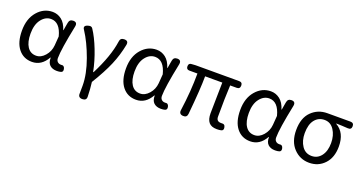

<svg xmlns="http://www.w3.org/2000/svg" viewBox="-44 -1189 3765 2019"><g transform="rotate(20 1838.5 -179.0)"><path d="M470.7 -477.5 475.6 -503.9Q482.4 -543 523.4 -543Q572.3 -543 561.5 -491.2Q504.9 -215.8 504.9 -119.1Q504.9 -92.8 520 -78.1Q535.2 -63.5 558.6 -63.5H560.5Q595.7 -70.3 603.5 -33.2Q610.4 -1 585.9 6.8Q566.4 12.7 540 12.7Q489.3 12.7 460.4 -14.2Q431.6 -41 432.6 -96.7H428.7Q367.2 12.7 260.7 12.7Q165 12.7 107.9 -59.1Q50.8 -130.9 50.8 -261.7Q50.8 -395.5 120.6 -476.1Q190.4 -556.6 289.1 -556.6Q344.7 -556.6 389.6 -522Q434.6 -487.3 457 -414.1H460ZM427.7 -232.4Q431.6 -283.2 435.5 -335Q398.4 -480.5 298.8 -480.5Q236.3 -480.5 191.4 -422.4Q146.5 -364.3 146.5 -262.7Q146.5 -168 181.2 -115.7Q215.8 -63.5 279.3 -63.5Q334 -63.5 377.9 -113.8Q421.9 -164.1 427.7 -232.4Z M848.6 65.4Q848.6 -63.5 791 -222.7Q733.4 -381.8 662.1 -490.2Q630.9 -533.2 689.5 -547.9Q706.1 -552.7 717.8 -550.3Q729.5 -547.9 738.3 -534.2Q789.1 -458 835 -340.3Q880.9 -222.7 903.3 -107.4H908.2Q1022.5 -331.1 1045.9 -500Q1049.8 -543 1093.8 -543Q1119.1 -543 1128.9 -531.7Q1138.7 -520.5 1134.8 -496.1Q1111.3 -375 1064.5 -264.2Q1017.6 -153.3 926.8 -4.9Q936.5 68.4 938.5 154.3Q939.5 177.7 927.7 188.5Q916 199.2 892.6 199.2Q844.7 199.2 847.7 151.4Q848.6 127 848.6 65.4Z M1634.8 -477.5 1639.6 -503.9Q1646.5 -543 1687.5 -543Q1736.3 -543 1725.6 -491.2Q1668.9 -215.8 1668.9 -119.1Q1668.9 -92.8 1684.1 -78.1Q1699.2 -63.5 1722.7 -63.5H1724.6Q1759.8 -70.3 1767.6 -33.2Q1774.4 -1 1750 6.8Q1730.5 12.7 1704.1 12.7Q1653.3 12.7 1624.5 -14.2Q1595.7 -41 1596.7 -96.7H1592.8Q1531.2 12.7 1424.8 12.7Q1329.1 12.7 1272 -59.1Q1214.8 -130.9 1214.8 -261.7Q1214.8 -395.5 1284.7 -476.1Q1354.5 -556.6 1453.1 -556.6Q1508.8 -556.6 1553.7 -522Q1598.6 -487.3 1621.1 -414.1H1624ZM1591.8 -232.4Q1595.7 -283.2 1599.6 -335Q1562.5 -480.5 1462.9 -480.5Q1400.4 -480.5 1355.5 -422.4Q1310.5 -364.3 1310.5 -262.7Q1310.5 -168 1345.2 -115.7Q1379.9 -63.5 1443.4 -63.5Q1498 -63.5 1542 -113.8Q1585.9 -164.1 1591.8 -232.4Z M1891.6 -543H2378.9Q2416 -543 2416 -505.9Q2416 -467.8 2378.9 -467.8H2305.7Q2297.9 -326.2 2297.9 -116.2Q2297.9 -63.5 2348.6 -63.5H2356.4Q2393.6 -68.4 2399.4 -32.2Q2406.2 1 2378.9 7.8Q2356.4 12.7 2330.1 12.7Q2268.6 12.7 2240.2 -21Q2211.9 -54.7 2211.9 -122.1Q2211.9 -148.4 2214.4 -276.4Q2216.8 -404.3 2217.8 -467.8H2025.4Q2025.4 -327.1 1997.1 -38.1Q1993.2 5.9 1949.2 2.9Q1901.4 0 1908.2 -47.9Q1939.5 -271.5 1939.5 -467.8H1848.6Q1814.5 -467.8 1814.5 -503.9Q1814.5 -539.1 1846.7 -540Z M2913.1 -477.5 2918 -503.9Q2924.8 -543 2965.8 -543Q3014.6 -543 3003.9 -491.2Q2947.3 -215.8 2947.3 -119.1Q2947.3 -92.8 2962.4 -78.1Q2977.5 -63.5 3001 -63.5H3002.9Q3038.1 -70.3 3045.9 -33.2Q3052.7 -1 3028.3 6.8Q3008.8 12.7 2982.4 12.7Q2931.6 12.7 2902.8 -14.2Q2874 -41 2875 -96.7H2871.1Q2809.6 12.7 2703.1 12.7Q2607.4 12.7 2550.3 -59.1Q2493.2 -130.9 2493.2 -261.7Q2493.2 -395.5 2563 -476.1Q2632.8 -556.6 2731.4 -556.6Q2787.1 -556.6 2832 -522Q2877 -487.3 2899.4 -414.1H2902.3ZM2870.1 -232.4Q2874 -283.2 2877.9 -335Q2840.8 -480.5 2741.2 -480.5Q2678.7 -480.5 2633.8 -422.4Q2588.9 -364.3 2588.9 -262.7Q2588.9 -168 2623.5 -115.7Q2658.2 -63.5 2721.7 -63.5Q2776.4 -63.5 2820.3 -113.8Q2864.3 -164.1 2870.1 -232.4Z M3366.2 -543H3624Q3663.1 -543 3663.1 -504.9Q3663.1 -464.8 3621.1 -467.8Q3552.7 -472.7 3492.2 -473.6V-469.7Q3599.6 -409.2 3599.6 -253.9Q3599.6 -130.9 3532.2 -59.1Q3464.8 12.7 3362.3 12.7Q3259.8 12.7 3189 -61.5Q3118.2 -135.7 3118.2 -264.6Q3118.2 -400.4 3189.9 -471.7Q3261.7 -543 3366.2 -543ZM3213.9 -264.6Q3213.9 -179.7 3253.4 -121.6Q3293 -63.5 3363.3 -63.5Q3428.7 -63.5 3469.7 -117.2Q3510.7 -170.9 3510.7 -260.7Q3510.7 -346.7 3471.2 -406.7Q3431.6 -466.8 3364.3 -466.8Q3296.9 -466.8 3255.4 -415Q3213.9 -363.3 3213.9 -264.6Z"/></g></svg>

Font: GenSenMaruGothic TW TTF Regular
Style: Regular
Weight: 400
Version: Version 1.301